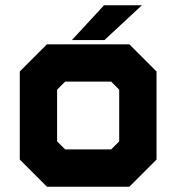

<svg xmlns="http://www.w3.org/2000/svg" viewBox="-20 -708 668 728"><path d="M158 0 55 -103V-437L158 -540H470.5L573.5 -437V-103L470.5 0ZM198 -71H436.5L502 -141V-403L436.5 -470H194L127.5 -403V-141ZM198 -71 127.5 -141V-403L194 -470H436.5L502 -403V-141L436.5 -71ZM227 -141.5H401.5L432 -172V-368L401.5 -398.5H227L196.5 -368V-172ZM252.5 -556 374.5 -688H518L376 -556ZM347.5 -590H347L407 -653H407.5Z"/></svg>

Font: Tourney Black
Style: Regular
Weight: 900
Version: Version 1.015